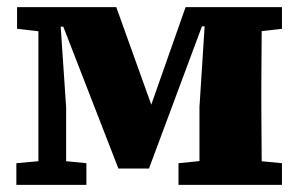

<svg xmlns="http://www.w3.org/2000/svg" viewBox="-20 -520 839 540"><path d="M313 -46 158 -445H124V-500H307L410 -213H401L502 -500H583L584 -446H548L399 -46ZM541 0V-219L559 -500H717Q716 -471 716 -432.5Q716 -394 715.5 -355.5Q715 -317 715 -282V-218Q715 -184 715.5 -145Q716 -106 716 -68Q716 -30 717 0ZM26 0V-61L114 -69H142L223 -61V0ZM482 0V-61L581 -71H670L773 -61V0ZM28 -439V-500H126V-429H114ZM88 0V-500H147L166 -218V0ZM655 -429V-500H773V-439L685 -429Z"/></svg>

Font: Source Serif 4 ExtraBold
Style: Regular
Weight: 800
Designer: Frank Grießhammer
Foundry: Adobe Systems Incorporated
Version: Version 4.004;hotconv 1.0.116;makeotfexe 2.5.65601